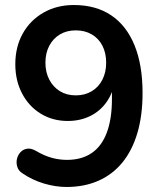

<svg xmlns="http://www.w3.org/2000/svg" viewBox="-20 -735 640 765"><path d="M245 10Q202 10 156 -3.5Q110 -17 70 -44Q54 -54 49 -70Q44 -86 47.5 -101.5Q51 -117 61.5 -128.5Q72 -140 88 -142.5Q104 -145 123 -134Q157 -114 187 -106Q217 -98 247 -98Q305 -98 345 -125Q385 -152 405.5 -206.5Q426 -261 426 -341V-416H438Q431 -366 405 -329Q379 -292 339 -272.5Q299 -253 250 -253Q190 -253 142.5 -282Q95 -311 68 -362.5Q41 -414 41 -479Q41 -548 70.5 -601Q100 -654 153 -684.5Q206 -715 274 -715Q362 -715 423 -674Q484 -633 516 -554.5Q548 -476 548 -365Q548 -275 527.5 -205.5Q507 -136 468 -88Q429 -40 372.5 -15Q316 10 245 10ZM282 -355Q318 -355 345.5 -371.5Q373 -388 388 -417.5Q403 -447 403 -485Q403 -524 388 -553Q373 -582 345.5 -598Q318 -614 282 -614Q246 -614 219 -598Q192 -582 176.5 -553Q161 -524 161 -485Q161 -447 176.5 -417.5Q192 -388 219 -371.5Q246 -355 282 -355Z"/></svg>

Font: Nunito ExtraLight
Style: Bold
Weight: 700
Version: Version 3.602